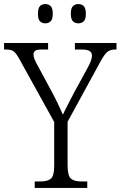

<svg xmlns="http://www.w3.org/2000/svg" viewBox="-27 -926 594 946"><path d="M144 0V-32H173Q207 -32 223.5 -45.5Q240 -59 240 -109V-325L69 -634Q53 -663 41 -672.5Q29 -682 3 -682H-7V-714H210V-682H178Q153 -682 145.5 -675Q138 -668 138 -658Q138 -647 143.5 -633.5Q149 -620 157 -606L226 -478Q243 -447 257 -417.5Q271 -388 283 -361Q291 -379 305 -405.5Q319 -432 335 -464L407 -596Q426 -631 426 -652Q426 -667 414.5 -674.5Q403 -682 377 -682H342V-714H547V-682H539Q516 -682 501.5 -670Q487 -658 467 -621L306 -326V-112Q306 -60 322.5 -46Q339 -32 373 -32H403V0ZM359 -811Q343 -811 332.5 -821Q322 -831 322 -858Q322 -886 332.5 -896Q343 -906 359 -906Q375 -906 385.5 -896Q396 -886 396 -858Q396 -831 385.5 -821Q375 -811 359 -811ZM196 -811Q180 -811 170 -821Q160 -831 160 -858Q160 -886 170 -896Q180 -906 196 -906Q212 -906 222.5 -896Q233 -886 233 -858Q233 -831 222.5 -821Q212 -811 196 -811Z"/></svg>

Font: Noto Serif Ethiopic SemiCondensed Light
Style: Regular
Weight: 300
Width: 4
Designer: Monotype Design Team
Foundry: Monotype Imaging Inc.
Version: Version 2.102; ttfautohint (v1.8.4.7-5d5b)